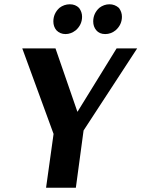

<svg xmlns="http://www.w3.org/2000/svg" viewBox="-20 -876 660 896"><path d="M257 -839Q279 -856 306 -856Q332 -856 349 -839Q363 -820 363 -798Q363 -761 334 -735Q311 -717 286 -717Q260 -717 243 -735Q229 -752 229 -776Q229 -813 257 -839ZM443 -839Q465 -856 491 -856Q516 -856 535 -839Q549 -820 549 -798Q549 -761 520 -735Q498 -717 471 -717Q444 -717 429 -735Q415 -752 415 -776Q415 -813 443 -839ZM342 -355 524 -650H620L370 -267L334 0H195L230 -251L84 -650H239L341 -355Z"/></svg>

Font: Arsenal
Style: Bold Italic
Weight: 700
Italic angle: -9.10001°
Designer: Andrij Shevchenko
Foundry: Stairsfor
Version: Version 2.001;PS 002.001;hotconv 1.0.88;makeotf.lib2.5.64775